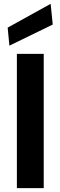

<svg xmlns="http://www.w3.org/2000/svg" viewBox="-20 -981 315 1001"><path d="M68 0V-700H208V0ZM29 -743 20 -837 244 -961 255 -853Z"/></svg>

Font: DM Sans 17pt ExtraBold
Style: Regular
Weight: 800
Version: Version 4.004;gftools[0.9.30]